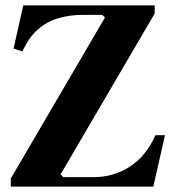

<svg xmlns="http://www.w3.org/2000/svg" viewBox="-20 -690 635 710"><path d="M20 0V-30L368 -625L358 -635H286Q238 -635 196.5 -623Q155 -611 121 -582Q87 -553 63 -500L30 -510L66 -670H552V-640L204 -45L214 -35H327Q399 -35 459 -73Q519 -111 555 -190H590L547 0Z"/></svg>

Font: Brygada 1918
Style: Regular
Weight: 400
Designer: Mateusz Machalski | Borys Kosmynka | Przemek Hoffer
Foundry: NIEPODLEGLA 2018
Version: Version 3.006